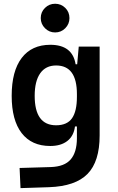

<svg xmlns="http://www.w3.org/2000/svg" viewBox="-20 -765 626 1019"><path d="M88.9 233.4 84 126.5 250 121.6Q322.3 119.1 355 81.3Q387.7 43.5 388.2 -30.3V-93.8H377.9Q371.6 -43.5 337.4 -16.8Q303.2 9.8 246.6 9.8Q147.9 9.8 95 -58.6Q42 -127 42 -256.3Q42 -387.7 95.2 -457.5Q148.4 -527.3 247.1 -527.3Q364.7 -527.3 381.3 -423.8H389.6L397.9 -517.6H508.8V-45.9Q508.8 92.3 444.6 158Q380.4 223.6 240.2 228.5ZM388.2 -265.6Q388.2 -417.5 277.8 -417.5Q222.7 -417.5 193.4 -376Q164.1 -334.5 164.1 -256.3Q164.1 -100.1 277.8 -100.1Q335.9 -100.1 362.1 -137.2Q388.2 -174.3 388.2 -251.5ZM272.5 -592.8Q241.2 -592.8 218.8 -615.2Q196.3 -637.7 196.3 -668.9Q196.3 -701.2 218.8 -723.1Q241.2 -745.1 272.5 -745.1Q304.2 -745.1 326.4 -723.1Q348.6 -701.2 348.6 -668.9Q348.6 -637.7 326.4 -615.2Q304.2 -592.8 272.5 -592.8Z"/></svg>

Font: CaskaydiaCove NFP SemiBold
Style: Regular
Weight: 600
Designer: Aaron Bell
Foundry: Saja Typeworks
Version: Version 2111.001; VTT 6.35;Nerd Fonts 3.1.1